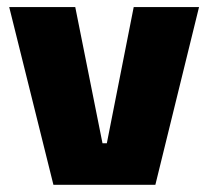

<svg xmlns="http://www.w3.org/2000/svg" viewBox="-20 -512 577 532"><path d="M264 -115H276L350.5 -492.5H531.5L410.5 0H128L5.5 -492.5H188.5Z"/></svg>

Font: Anek Devanagari ExtraBold
Style: Regular
Weight: 800
Designer: Kailash Malviya (Devanagari) & Yesha Goshar (Latin)
Foundry: Ek Type
Version: Version 1.003